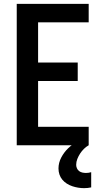

<svg xmlns="http://www.w3.org/2000/svg" viewBox="-20 -755 540 998"><path d="M67 0V-735H441V-639H178V-430H384V-334H178V-96H441V0ZM417 223Q402 223 386.5 220.5Q371 218 356 213Q341 208 327.5 199.5Q314 191 304 179Q294 167 289 152Q284 137 284 121Q284 91 298.5 63.5Q313 36 335 15Q357 -6 384.5 -20Q412 -34 441 -41V0Q427 8 416 19Q405 30 396.5 43Q388 56 382 71Q376 86 376 102Q376 111 380 120Q384 129 391.5 134.5Q399 140 408.5 142Q418 144 427 144Q434 144 440.5 143Q447 142 454 140V219Q445 221 436 222Q427 223 417 223Z"/></svg>

Font: Iosevka Term Curly
Style: Bold
Weight: 700
Designer: Belleve Invis
Foundry: Belleve Invis
Version: Version 32.3.0